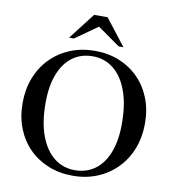

<svg xmlns="http://www.w3.org/2000/svg" viewBox="-98 -1003 995 1100"><g transform="rotate(10 399.5 -453.5)"><path d="M402 -716Q479 -716 543.5 -689.8Q608 -663.5 655.5 -615.5Q703 -567.5 729 -501.5Q755 -435.5 755 -356Q755 -275 728.8 -208Q702.5 -141 654.2 -91.8Q606 -42.5 540.8 -15.8Q475.5 11 397.5 11Q320.5 11 255.8 -15.2Q191 -41.5 143.5 -89.5Q96 -137.5 70 -203.8Q44 -270 44 -350Q44 -430 70.2 -497.2Q96.5 -564.5 144.8 -613.5Q193 -662.5 258.5 -689.2Q324 -716 402 -716ZM404.5 -22.5Q472 -22.5 521.5 -58.5Q571 -94.5 598 -163.5Q625 -232.5 625 -331.5Q625 -444 596 -522.5Q567 -601 515 -642Q463 -683 394.5 -683Q327 -683 277.5 -647Q228 -611 200.8 -541.8Q173.5 -472.5 173.5 -373.5Q173.5 -261 202.8 -182.8Q232 -104.5 284 -63.5Q336 -22.5 404.5 -22.5ZM381 -869.5H418.5L269 -764.5H241.5L360 -918H438.5L557.5 -764.5H530Z"/></g></svg>

Font: Newsreader 60pt Medium
Style: Regular
Weight: 500
Designer: Hugues Gentile
Foundry: Production Type
Version: Version 1.003